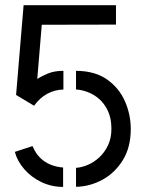

<svg xmlns="http://www.w3.org/2000/svg" viewBox="-20 -720 560 740"><path d="M111.4 -312.4 42 -354 71 -700H427V-625.2L141 -624.6L123.6 -415.6Q140.2 -426.6 165 -436.8Q189.8 -447 224.4 -447V-375Q191 -374.2 162 -358.5Q133 -342.8 111.4 -312.4ZM223.2 0.4Q178.4 0.4 139.6 -18.2Q100.8 -36.8 73.8 -67.7Q46.8 -98.6 37.2 -134.6L105.4 -157Q116.6 -129.8 134.3 -112.2Q152 -94.6 174.9 -85.4Q197.8 -76.2 223.2 -74.4ZM273 0V-73.2Q294.6 -74.4 318.6 -84.6Q342.6 -94.8 363 -113.8Q383.4 -132.8 396.4 -160.2Q409.4 -187.6 409.4 -224Q409.4 -264.2 395.8 -292.8Q382.2 -321.4 361.4 -339.2Q340.6 -357 316.8 -365.6Q293 -374.2 273 -375V-447Q346.2 -446.6 392.8 -413.6Q439.4 -380.6 461.7 -329.3Q484 -278 484 -223Q484 -151.8 453.1 -102.3Q422.2 -52.8 374.1 -26.9Q326 -1 273 0Z"/></svg>

Font: Stick No Bills ExtraLight
Style: Regular
Weight: 200
Designer: Kosala Senevirathne, Siva Puranthara, Lasantha Premarathna, Tharique Azeez
Foundry: mooniak
Version: Version 2.000